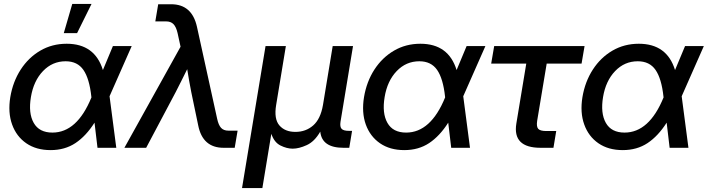

<svg xmlns="http://www.w3.org/2000/svg" viewBox="-20 -749 3587 973"><path d="M236.3 11.7Q163.6 11.7 113.3 -22.9Q63 -57.6 41.3 -118.2Q19.5 -178.7 32.2 -256.8Q45.4 -335.4 85 -396.5Q124.5 -457.5 184.3 -492.4Q244.1 -527.3 317.9 -527.3Q460.4 -527.3 501.5 -394L552.2 -515.6H647.5L535.2 -261.2L569.3 0H474.1L459 -127.4Q416 -59.6 362.3 -23.9Q308.6 11.7 236.3 11.7ZM443.4 -255.4 442.9 -259.3Q433.1 -350.6 402.8 -394.5Q372.6 -438.5 312.5 -438.5Q245.6 -438.5 198 -388.9Q150.4 -339.4 136.7 -257.3Q123 -175.3 150.9 -126.2Q178.7 -77.1 245.6 -77.1Q370.6 -77.1 443.4 -255.4ZM303.2 -581.1 346.2 -729H443.8L370.6 -581.1Z M610.4 0 895 -512.2 879.9 -581.5Q872.6 -612.8 859.1 -626.7Q845.7 -640.6 821.3 -640.6H767.1L781.7 -727.5H847.2Q952.6 -727.5 978 -613.8L1080.6 -146.5Q1087.4 -115.2 1100.3 -101.1Q1113.3 -86.9 1137.7 -86.9H1184.1L1169.4 0H1113.3Q1006.8 0 984.4 -113.8L949.2 -282.7Q938 -339.8 928.7 -398.4Q914.6 -369.6 899.9 -340.6Q885.3 -311.5 870.6 -282.7L720.7 0Z M1206.5 204.1 1325.7 -515.6H1428.7L1379.4 -216.8Q1367.7 -146 1396 -113.3Q1424.3 -80.6 1477.1 -80.6Q1529.8 -80.6 1567.1 -113.3Q1604.5 -146 1616.7 -216.8L1666 -515.6H1769L1705.6 -131.8Q1701.7 -106.4 1711.2 -96.2Q1720.7 -85.9 1748 -85.9H1764.2L1750 0H1720.7Q1611.3 0 1603 -82Q1574.2 -31.7 1534.7 -13.7Q1495.1 4.4 1463.4 4.4Q1433.6 4.4 1401.6 -11.5Q1369.6 -27.3 1355 -70.8L1309.6 204.1Z M2028.8 11.7Q1956.1 11.7 1905.8 -22.9Q1855.5 -57.6 1833.7 -118.2Q1812 -178.7 1824.7 -256.8Q1837.9 -335.4 1877.4 -396.5Q1917 -457.5 1976.8 -492.4Q2036.6 -527.3 2110.4 -527.3Q2252.9 -527.3 2293.9 -394L2344.7 -515.6H2439.9L2327.6 -261.2L2361.8 0H2266.6L2251.5 -127.4Q2208.5 -59.6 2154.8 -23.9Q2101.1 11.7 2028.8 11.7ZM2235.8 -255.4 2235.4 -259.3Q2225.6 -350.6 2195.3 -394.5Q2165 -438.5 2105 -438.5Q2038.1 -438.5 1990.5 -388.9Q1942.9 -339.4 1929.2 -257.3Q1915.5 -175.3 1943.4 -126.2Q1971.2 -77.1 2038.1 -77.1Q2163.1 -77.1 2235.8 -255.4Z M2719.7 0Q2576.7 0 2596.7 -123L2647 -426.8H2469.2L2484.4 -515.6H2942.4L2927.2 -426.8H2750.5L2702.1 -136.2Q2697.8 -107.4 2707.5 -96.2Q2717.3 -85 2748.5 -85H2798.8L2784.7 0Z M3135.7 11.7Q3063 11.7 3012.7 -22.9Q2962.4 -57.6 2940.7 -118.2Q2918.9 -178.7 2931.6 -256.8Q2944.8 -335.4 2984.4 -396.5Q3023.9 -457.5 3083.7 -492.4Q3143.6 -527.3 3217.3 -527.3Q3359.9 -527.3 3400.9 -394L3451.7 -515.6H3546.9L3434.6 -261.2L3468.8 0H3373.5L3358.4 -127.4Q3315.4 -59.6 3261.7 -23.9Q3208 11.7 3135.7 11.7ZM3342.8 -255.4 3342.3 -259.3Q3332.5 -350.6 3302.2 -394.5Q3272 -438.5 3211.9 -438.5Q3145 -438.5 3097.4 -388.9Q3049.8 -339.4 3036.1 -257.3Q3022.5 -175.3 3050.3 -126.2Q3078.1 -77.1 3145 -77.1Q3270 -77.1 3342.8 -255.4Z"/></svg>

Font: Inter Display Medium
Style: Italic
Weight: 500
Italic angle: -9.39999°
Designer: Rasmus Andersson
Foundry: rsms
Version: Version 4.000;git-a52131595